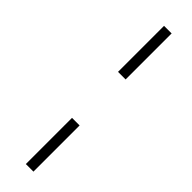

<svg xmlns="http://www.w3.org/2000/svg" viewBox="-310 -686 894 894"><g transform="rotate(45 137.0 -239.0)"><path d="M130 -391V-694H180V-391ZM130 216V-88H180V216Z"/></g></svg>

Font: Libra Serif Modern
Style: Italic
Weight: 400
Italic angle: -12°
Designer: Stefan Peev, Context Ltd
Foundry: Stefan Peev, Context Ltd
Version: Version 1.000